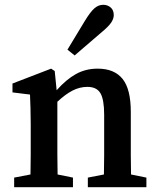

<svg xmlns="http://www.w3.org/2000/svg" viewBox="-20 -780 655 800"><path d="M590 -40V0H346V-40L413 -53Q414 -90 414 -133Q414 -176 414 -210V-302Q414 -365 398.5 -391.5Q383 -418 344 -418Q312 -418 282 -402.5Q252 -387 219 -356V-210Q219 -177 219 -134Q219 -91 220 -53L284 -40V0H39V-40L107 -53Q108 -91 108 -134Q108 -177 108 -210V-264Q108 -305 107 -330.5Q106 -356 105 -386L32 -395V-432L193 -494L208 -484L216 -404Q256 -449 296.5 -471.5Q337 -494 387 -494Q456 -494 490.5 -451.5Q525 -409 525 -314V-210Q525 -176 525 -133Q525 -90 526 -53ZM333 -692Q356 -730 373 -745Q390 -760 410 -760Q428 -760 441 -749Q454 -738 454 -717Q454 -702 443 -685.5Q432 -669 398 -641L291 -549L261 -573Z"/></svg>

Font: Source Serif Pro Semibold
Style: Regular
Weight: 600
Designer: Frank Grießhammer
Foundry: Adobe Systems Incorporated
Version: Version 1.014;PS Version 1.0;hotconv 1.0.73;makeotf.lib2.5.5